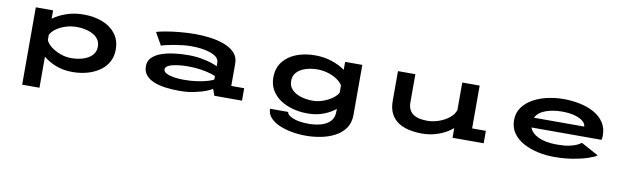

<svg xmlns="http://www.w3.org/2000/svg" viewBox="-44 -1007 5588 1711"><g transform="rotate(10 2750.0 -151.5)"><path d="M175.5 200V-500H332V-424.5Q381 -461.5 452.5 -486.2Q524 -511 608.5 -511Q702 -511 777.8 -481.8Q853.5 -452.5 898 -394.8Q942.5 -337 942.5 -252Q942.5 -188.5 915 -139.2Q887.5 -90 839.2 -56.8Q791 -23.5 728.2 -6.2Q665.5 11 595.5 11Q511.5 11 444.5 -15.5Q377.5 -42 332 -81V200ZM566 -391Q512.5 -391 463.5 -374.8Q414.5 -358.5 379.5 -332.5Q344.5 -306.5 332 -277.5V-233Q340.5 -205 375.8 -176.2Q411 -147.5 461 -128.2Q511 -109 563.5 -109Q620 -109 669.8 -124.2Q719.5 -139.5 750.2 -170.8Q781 -202 781 -250.5Q781 -298.5 750.5 -329.8Q720 -361 671 -376Q622 -391 566 -391Z M1562 11Q1496 11 1436.5 3Q1377 -5 1331.2 -23.8Q1285.5 -42.5 1259 -74.5Q1232.5 -106.5 1232.5 -154.5Q1232.5 -202 1264.2 -233.2Q1296 -264.5 1348.2 -282.8Q1400.5 -301 1463 -308.8Q1525.5 -316.5 1586.5 -316.5Q1655 -316.5 1711.5 -306Q1768 -295.5 1805.2 -282.5Q1842.5 -269.5 1854 -262.5V-295.5Q1854 -323.5 1831.8 -343.2Q1809.5 -363 1772.8 -375.5Q1736 -388 1691.5 -393.8Q1647 -399.5 1602.5 -399.5Q1563.5 -399.5 1520.8 -394.5Q1478 -389.5 1438.8 -382.5Q1399.5 -375.5 1371 -368.5Q1342.5 -361.5 1332.5 -357L1268.5 -470Q1297 -479 1351.8 -488.8Q1406.5 -498.5 1476.5 -505.2Q1546.5 -512 1620 -512Q1685.5 -512 1754.2 -503Q1823 -494 1881.5 -472Q1940 -450 1976.2 -411.8Q2012.5 -373.5 2012.5 -315.5V-112.5H2129.5V0H1879L1857.5 -60Q1846 -49 1803.8 -32.2Q1761.5 -15.5 1698.8 -2.2Q1636 11 1562 11ZM1584.5 -93Q1654.5 -93 1711.5 -102Q1768.5 -111 1805.8 -122.8Q1843 -134.5 1854 -142.5V-173Q1842.5 -180 1807.2 -190.5Q1772 -201 1719.2 -209.2Q1666.5 -217.5 1602 -217.5Q1551.5 -217.5 1505.2 -211Q1459 -204.5 1430 -190.8Q1401 -177 1401 -156Q1401 -133 1429.2 -119.2Q1457.5 -105.5 1500 -99.2Q1542.5 -93 1584.5 -93Z M2723 11Q2652.5 11 2588.8 -6.2Q2525 -23.5 2475.2 -56.8Q2425.5 -90 2397 -139.2Q2368.5 -188.5 2368.5 -252Q2368.5 -337 2413.2 -394.8Q2458 -452.5 2533.8 -481.8Q2609.5 -511 2702.5 -511Q2785 -511 2855.2 -487.2Q2925.5 -463.5 2974.5 -428V-500H3130V-49.5Q3130 24.5 3094.8 74.2Q3059.5 124 3002.2 153.5Q2945 183 2877.2 196Q2809.5 209 2744 209Q2680 209 2617 198Q2554 187 2502 164.5Q2450 142 2419 107.8Q2388 73.5 2388 27.5H2552.5Q2553 55 2606.2 77.5Q2659.5 100 2748.5 100Q2812 100 2863.2 85Q2914.5 70 2944.5 37Q2974.5 4 2974.5 -50V-74.5Q2931 -38 2867 -13.5Q2803 11 2723 11ZM2530 -250.5Q2530 -202 2560.8 -170.8Q2591.5 -139.5 2641.2 -124.2Q2691 -109 2747.5 -109Q2796.5 -109 2843.8 -126Q2891 -143 2926.2 -169Q2961.5 -195 2974.5 -222V-286.5Q2959 -314 2924.2 -337.8Q2889.5 -361.5 2842.8 -376.2Q2796 -391 2745 -391Q2689.5 -391 2640.2 -376Q2591 -361 2560.5 -329.8Q2530 -298.5 2530 -250.5Z M3760 10.5Q3697 10.5 3641.2 -1.8Q3585.5 -14 3543 -42Q3500.5 -70 3476.5 -116.8Q3452.5 -163.5 3452.5 -232.5V-500.5H3610V-245Q3610 -110 3784.5 -110Q3836.5 -110 3889.2 -128.2Q3942 -146.5 3981.8 -178.5Q4021.5 -210.5 4034.5 -251.5V-500H4192V-112.5H4316.5V0H4034.5V-87.5Q3983 -42.5 3910.2 -16Q3837.5 10.5 3760 10.5Z M4954 11Q4880.5 11 4808.2 -4.5Q4736 -20 4677 -51.8Q4618 -83.5 4582.5 -133Q4547 -182.5 4547 -250Q4547 -316 4581.8 -365.2Q4616.5 -414.5 4675 -447.2Q4733.5 -480 4805.2 -496Q4877 -512 4951 -512Q5026.5 -512 5098 -497.2Q5169.5 -482.5 5226.2 -451.2Q5283 -420 5316.5 -370.8Q5350 -321.5 5350 -252.5Q5350 -237.5 5348.5 -227.8Q5347 -218 5345.5 -212.5H4711.5Q4728.5 -162.5 4793 -132.2Q4857.5 -102 4961.5 -102Q5027.5 -102 5070.5 -111Q5113.5 -120 5139.2 -132.5Q5165 -145 5178 -156L5336 -70Q5314.5 -53.5 5258.2 -34.5Q5202 -15.5 5123 -2.2Q5044 11 4954 11ZM4956.5 -399.5Q4872 -399.5 4807 -375.2Q4742 -351 4718 -302H5172.5V-304Q5172.5 -327 5147.5 -349Q5122.5 -371 5074.2 -385.2Q5026 -399.5 4956.5 -399.5Z"/></g></svg>

Font: Trispace Expanded SemiBold
Style: Regular
Weight: 600
Width: 7
Designer: Tyler Finck
Foundry: Etcetera Type Company
Version: Version 1.210; ttfautohint (v1.8.3)